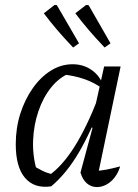

<svg xmlns="http://www.w3.org/2000/svg" viewBox="-20 -754 560 780"><path d="M188 3Q120 13 82 -31Q44 -75 44 -168Q44 -234 62.5 -292Q81 -350 113 -395.5Q145 -441 186.5 -467Q228 -493 275 -493Q316 -493 348 -472.5Q380 -452 396 -416L395 -395Q332 -442 231 -452L264 -457Q221 -440 188 -399Q155 -358 136 -302Q117 -246 114.5 -184Q112 -122 129 -63L108 -85Q131 -71 153 -60Q175 -49 200 -45L177 -40Q232 -78 282 -157Q332 -236 380 -360L398 -346Q350 -219 300 -134Q250 -49 188 3ZM374 -25 360 -59Q386 -60 412.5 -65Q439 -70 468 -78Q461 -53 446 -33.5Q431 -14 412 -4Q393 6 374 6Q350 6 332.5 -9.5Q315 -25 307 -53L356 -235L348 -237L403 -484H470ZM277 -561Q238 -602 210 -635Q182 -668 158 -700L202 -734L211 -733L301 -578ZM405 -561Q366 -602 338 -635Q310 -668 286 -700L330 -734L340 -733L429 -578Z"/></svg>

Font: Piazzolla 24pt
Style: Italic
Weight: 400
Italic angle: -11.3°
Designer: Juan Pablo del Peral
Foundry: Huerta Tipografica
Version: Version 2.005